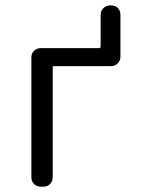

<svg xmlns="http://www.w3.org/2000/svg" viewBox="-20 -700 540 720"><path d="M132.8 0Q118.2 0 107.9 -9.8Q97.7 -19.5 97.7 -35.2V-485.4Q97.7 -500 107.9 -509.8Q118.2 -519.5 132.8 -519.5H351.6Q356.4 -519.5 357.4 -525.4V-644.5Q357.4 -659.2 367.7 -669.4Q377.9 -679.7 392.6 -679.7H397.5Q412.1 -679.7 421.9 -669.9Q431.6 -660.2 431.6 -644.5V-488.3Q431.6 -473.6 421.9 -462.9Q412.1 -452.1 397.5 -452.1H182.6Q177.7 -452.1 177.7 -448.2V-35.2Q177.7 -20.5 168 -10.3Q158.2 0 142.6 0Z"/></svg>

Font: Rounded-L Mgen+ 2m regular
Style: Regular
Weight: 400
Designer: [Source Han Sans]
Ryoko NISHIZUKA  (kana & ideographs); Paul D. Hunt (Latin, Greek & Cyrillic); Wenlong ZHANG  (bopomofo
Version: Version 1.059.20150602